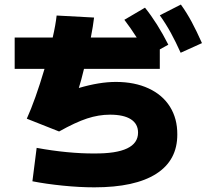

<svg xmlns="http://www.w3.org/2000/svg" viewBox="-20 -802 904 836"><path d="M43.9 -638.7H209.5Q222.2 -693.8 226.6 -734.4L389.6 -725.6Q385.3 -688.5 375.5 -638.7H575.2Q548.8 -680.2 521.5 -715.8L611.3 -768.6Q665.5 -701.2 712.9 -607.4L675.8 -586.9V-502H345.7Q333 -449.2 323.2 -418.9Q413.1 -445.3 484.4 -445.3Q565.9 -445.3 626.7 -417.2Q687.5 -389.2 720 -337.4Q752.4 -285.6 752 -216.8Q752.4 -104 660.2 -45.2Q567.9 13.7 390.6 13.7Q326.2 13.7 253.4 6.3Q180.7 -1 121.1 -12.7L139.6 -158.2Q205.1 -146 271 -139.6Q336.9 -133.3 390.6 -133.8Q581.1 -132.3 581.1 -224.6Q581.1 -262.7 549.8 -282.7Q518.6 -302.7 459 -302.7Q409.7 -302.7 359.1 -286.1Q308.6 -269.5 237.3 -229.5L96.7 -285.2Q133.8 -367.2 173.8 -502H43.9ZM675.8 -735.4 767.6 -782.2Q793.5 -746.1 814.7 -706.5Q835.9 -667 859.4 -614.3L766.6 -572.3Q745.1 -620.1 723.9 -658.9Q702.6 -697.8 675.8 -735.4Z"/></svg>

Font: Pretendard GOV Black
Style: Regular
Weight: 900
Designer: Base glyphs from Inter by Rasmus Andersson; Hangeul glyphs from Noto Sans CJK(Source Han Sans) by Jang Soo-young and Kan
Foundry: Kil Hyung-jin
Version: Version 1.309